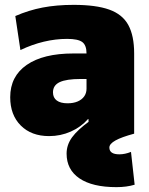

<svg xmlns="http://www.w3.org/2000/svg" viewBox="-20 -550 615 790"><path d="M182 10Q109 10 65.5 -33.5Q22 -77 22 -150Q22 -236 90 -283Q158 -330 282 -330H336Q336 -364 318.5 -377Q301 -390 256 -390Q209 -390 160.5 -378.5Q112 -367 64 -344L43 -484Q98 -508 155.5 -519Q213 -530 283 -530Q375 -530 429.5 -510.5Q484 -491 508 -447Q532 -403 532 -330V0H346L344 -60H342Q313 -27 271 -8.5Q229 10 182 10ZM258 -125Q282 -125 299.5 -132.5Q317 -140 326.5 -153.5Q336 -167 336 -185V-225H312Q253 -225 225.5 -212Q198 -199 198 -170Q198 -148 213.5 -136.5Q229 -125 258 -125ZM459 220Q360 220 307 184Q254 148 254 82Q254 46 276.5 15Q299 -16 349 -52L532 0Q480 14 455 28Q430 42 430 57Q430 85 471 85Q494 85 519 75L534 210Q501 220 459 220Z"/></svg>

Font: M PLUS 2 Black
Style: Regular
Weight: 900
Designer: Coji Morishita
Foundry: UNDERFOREST DESIGN
Version: Version 1.001